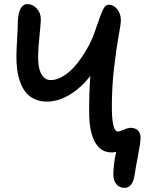

<svg xmlns="http://www.w3.org/2000/svg" viewBox="-20 -741 720 937"><path d="M587.9 175.8Q561.5 175.8 547.4 157Q533.2 138.2 533.2 111.8Q533.2 62.5 546.9 0Q536.6 2.9 523.9 2.9Q471.2 2.9 443.1 -48.1Q415 -99.1 415 -198.2Q415 -292.5 420.9 -370.1Q373.5 -310.5 318.6 -277.8Q263.7 -245.1 209 -245.1Q173.8 -245.1 147 -258.3Q120.1 -271.5 104 -292.5Q87.9 -313.5 77.6 -343Q67.4 -372.6 63.7 -402.1Q60.1 -431.6 60.1 -465.8Q60.1 -491.2 63.5 -549.3Q66.9 -607.4 66.9 -636.2Q67.9 -659.2 72.3 -677.2Q76.7 -695.3 87.2 -708.3Q97.7 -721.2 112.8 -721.2Q138.7 -721.2 158.9 -700Q179.2 -678.7 179.2 -647Q179.2 -628.9 172.6 -564.2Q166 -499.5 166 -462.9Q166 -431.2 171.6 -406.7Q177.2 -382.3 191.4 -366.2Q205.6 -350.1 227.1 -350.1Q259.3 -350.1 292.7 -371.8Q326.2 -393.6 354 -428.2Q381.8 -462.9 403.8 -501.5Q425.8 -540 439.9 -578.1Q445.8 -593.8 454.6 -620.4Q463.4 -647 468.3 -660.2Q473.1 -673.3 480.2 -689Q487.3 -704.6 494.4 -711.2Q501.5 -717.8 509.8 -717.8Q535.2 -717.8 552.5 -695.6Q569.8 -673.3 569.8 -642.1Q569.8 -623.5 558.8 -564.5Q547.9 -505.4 536.9 -412.6Q525.9 -319.8 525.9 -220.2Q525.9 -99.1 555.2 -99.1Q563.5 -99.1 584.2 -108.2Q605 -117.2 618.2 -117.2Q639.6 -117.2 652.8 -104.5Q666 -91.8 666 -69.8Q666 -45.9 653.3 19.8Q640.6 85.4 637.2 110.8Q627.9 175.8 587.9 175.8Z"/></svg>

Font: Shantell Sans Bouncy
Style: Regular
Weight: 500
Designer: Stephen Nixon, Anya Danilova, Shantell Martin
Foundry: Arrow Type
Version: Version 1.006;[9816181b4]